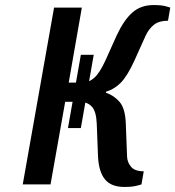

<svg xmlns="http://www.w3.org/2000/svg" viewBox="-20 -730 694 760"><path d="M472 10Q420 10 395.5 -20Q371 -50 368 -110L363 -240Q361 -290 343 -308.5Q325 -327 296 -327H238L180 0H70L194 -700H304L252 -403H310Q331 -403 352.5 -421.5Q374 -440 397 -490L442 -590Q470 -650 503.5 -680Q537 -710 588 -710Q620 -710 637 -705Q654 -700 654 -700L645 -648Q610 -648 590 -632.5Q570 -617 557 -590L512 -490Q484 -429 458.5 -403Q433 -377 400 -367L399 -363Q430 -353 453 -327Q476 -301 478 -240L483 -110Q484 -87 499 -69.5Q514 -52 549 -52L540 0Q540 0 522 5Q504 10 472 10ZM249 -223 300 -513H351L300 -223Z"/></svg>

Font: Cuprum SemiBold
Style: Italic
Weight: 600
Italic angle: -10°
Version: Version 3.000